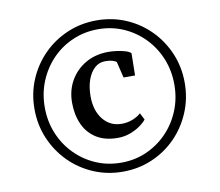

<svg xmlns="http://www.w3.org/2000/svg" viewBox="-89 -1023 1221 1068"><g transform="rotate(-10 521.0 -489.0)"><path d="M96.5 -489.5Q96.5 -579 129.5 -656.2Q162.5 -733.5 220.8 -792Q279 -850.5 356 -883.2Q433 -916 521.5 -916Q610 -916 687 -883Q764 -850 821.8 -791.5Q879.5 -733 912.2 -655.8Q945 -578.5 945 -489.5Q945 -400.5 912.2 -322.8Q879.5 -245 821.8 -186.2Q764 -127.5 687 -94.5Q610 -61.5 521.5 -61.5Q433.5 -61.5 356.2 -94.5Q279 -127.5 220.8 -186.2Q162.5 -245 129.5 -322.8Q96.5 -400.5 96.5 -489.5ZM154.5 -489Q154.5 -410 182.5 -341.8Q210.5 -273.5 260.8 -222Q311 -170.5 377.5 -141.5Q444 -112.5 521.5 -112.5Q598 -112.5 664.2 -141.8Q730.5 -171 780.5 -222.8Q830.5 -274.5 858.5 -343Q886.5 -411.5 886.5 -489.5Q886.5 -568 858.8 -636.2Q831 -704.5 781 -756Q731 -807.5 664.8 -836.8Q598.5 -866 521.5 -866Q444 -866 377 -836.8Q310 -807.5 260.2 -755.8Q210.5 -704 182.5 -635.8Q154.5 -567.5 154.5 -489ZM526.5 -251.5Q453.5 -251.5 405 -282.2Q356.5 -313 332.5 -366.5Q308.5 -420 308.5 -488Q308.5 -557.5 340 -612.5Q371.5 -667.5 427.5 -699.8Q483.5 -732 556.5 -732Q578 -732 603.8 -728.5Q629.5 -725 651 -718.5Q672.5 -712 682 -702.5L680 -577H615L593 -668.5Q585 -675 569 -679.5Q553 -684 529.5 -684Q495 -684 469.8 -661Q444.5 -638 430.2 -597.8Q416 -557.5 416 -506Q416 -424.5 456 -374.8Q496 -325 561.5 -325Q592.5 -325 621.8 -336.2Q651 -347.5 670 -365L689.5 -326.5Q676 -309 651 -291.8Q626 -274.5 594 -263Q562 -251.5 526.5 -251.5Z"/></g></svg>

Font: Merriweather 96pt Black
Style: Regular
Weight: 900
Version: Version 2.100